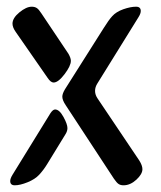

<svg xmlns="http://www.w3.org/2000/svg" viewBox="-20 -535 478 570"><path d="M172.9 -270 288.1 -452.1Q302.7 -475.6 313 -486.8Q324.7 -500 346.2 -507.6Q367.7 -515.1 383.8 -515.1Q397.9 -515.1 397.9 -502.4Q397.9 -494.6 391.1 -483.9L269 -287.1Q262.2 -276.4 262.2 -265.1Q262.2 -253.4 270 -242.2L393.1 -59.1Q402.8 -43.9 402.8 -32.7Q402.8 -18.1 384.8 -1.5Q366.7 15.1 346.7 15.1Q337.9 15.1 332 11.2Q326.2 7.3 317.9 -4.9L174.8 -223.1Q165 -237.8 165 -248Q165 -256.8 172.9 -270ZM174.8 -137.2 120.1 -47.9Q109.4 -30.3 96.2 -16.1Q84 -2.9 61.8 6.1Q39.6 15.1 23.9 15.1Q10.3 15.1 10.3 2.4Q10.3 -4.9 17.1 -16.1L129.9 -199.2Q137.2 -210 143.6 -210Q156.2 -210 168.2 -188.2Q180.2 -166.5 180.2 -154.8Q180.2 -146 174.8 -137.2ZM103 -495.1 183.1 -375.5Q190.4 -362.8 190.4 -354.5Q190.4 -339.4 171.6 -314.7Q152.8 -290 139.2 -290Q130.4 -290 121.1 -304.2L26.9 -439.9Q17.1 -453.6 17.1 -464.8Q17.1 -481.4 37.6 -498.3Q58.1 -515.1 74.2 -515.1Q83 -515.1 89.1 -511.2Q95.2 -507.3 103 -495.1Z"/></svg>

Font: SirinStencil
Style: Regular
Weight: 400
Designer: Olga Karpushina (okarpush@gmail.com)
Foundry: Cyreal (www.cyreal.org)
Version: Version 1.002